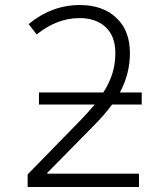

<svg xmlns="http://www.w3.org/2000/svg" viewBox="-20 -744 640 764"><path d="M168 -56V-53H533V0H90V-50L297 -262Q330 -296 357 -328H135V-376H391Q415 -413 427 -451Q439 -489 439 -532Q439 -600 400.5 -636Q362 -672 296 -672Q207 -672 126 -607L94 -648Q138 -685 189.5 -704.5Q241 -724 298 -724Q389 -724 443 -673Q497 -622 497 -533Q497 -450 457 -376H544V-328H426Q397 -288 349 -240Z"/></svg>

Font: Noto Sans Mono UI Light
Style: Regular
Weight: 300
Monospace: yes
Designer: Monotype Design team
Foundry: Monotype Imaging Inc.
Version: Version 1.000